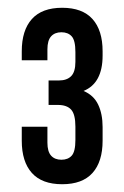

<svg xmlns="http://www.w3.org/2000/svg" viewBox="-20 -820 320 494"><path d="M174 -494Q174 -526 163 -538Q152 -550 129 -550H105V-613H132Q152 -613 163 -624Q174 -635 174 -661V-686Q174 -716 164.5 -726.5Q155 -737 138 -737Q121 -737 111.5 -726.5Q102 -716 102 -693V-665H36V-688Q36 -742 62 -771Q88 -800 140 -800Q192 -800 218 -771Q244 -742 244 -688V-677Q244 -606 195 -586Q221 -575 232.5 -551Q244 -527 244 -493V-458Q244 -404 218 -375Q192 -346 140 -346Q88 -346 62 -375Q36 -404 36 -458V-494H102V-453Q102 -430 111.5 -419.5Q121 -409 138 -409Q155 -409 164.5 -419.5Q174 -430 174 -460Z"/></svg>

Font: SVN-Bebas Neue
Style: Bold
Weight: 700
Designer: Ryoichi Tsunekawa
Foundry: Ryoichi Tsunekawa
Version: Version 1.300; ttfautohint (v1.7.9-c794)